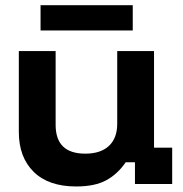

<svg xmlns="http://www.w3.org/2000/svg" viewBox="-20 -692 690 722"><path d="M266.7 9.2Q162.5 9.2 106.7 -45.8Q50.8 -100.8 50.8 -195.8V-500H189.2V-222.5Q189.2 -168.3 217.1 -141.2Q245 -114.2 300.8 -114.2Q358.3 -114.2 389.6 -143.3Q420.8 -172.5 420.8 -226.7V-500H559.2V-136.7H627.5V0H487.5V-81.7H452.5Q422.5 -37.5 379.6 -14.2Q336.7 9.2 266.7 9.2ZM132.5 -577.5V-672.5H479.2V-577.5Z"/></svg>

Font: Funnel Display
Style: Bold
Weight: 700
Designer: NORD ID, Kristian Moeller
Foundry: Dicotype
Version: Version 1.000